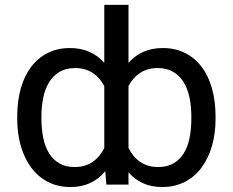

<svg xmlns="http://www.w3.org/2000/svg" viewBox="-20 -747 942 777"><path d="M852.3 -265.6Q852.3 -205.6 837.4 -155Q822.4 -104.4 794.7 -67.6Q767 -30.9 727.1 -10.5Q687.1 9.9 637.1 9.9Q593.8 9.9 559.7 -5.1Q525.6 -20.2 500 -49.7V0H410.5L405.9 -54.3Q380.3 -22.7 345.2 -6.4Q310 9.9 264.9 9.9Q214.8 9.9 174.9 -10.5Q134.9 -30.9 107.2 -67.6Q79.5 -104.4 64.6 -155Q49.7 -205.6 49.7 -265.6V-275.6Q49.7 -338.4 64.3 -389.6Q78.8 -440.7 106.4 -476.9Q133.9 -513.1 173.5 -532.8Q213.1 -552.6 262.8 -552.6Q307.2 -552.6 341.8 -537.3Q376.4 -522 402 -492.5V-727.3H500V-492.5Q525.6 -522 560.2 -537.3Q594.8 -552.6 639.2 -552.6Q688.9 -552.6 728.5 -532.8Q768.1 -513.1 795.6 -476.9Q823.2 -440.7 837.7 -389.6Q852.3 -338.4 852.3 -275.6ZM147.7 -265.6Q147.7 -224.8 155 -189.1Q162.3 -153.4 178.3 -127.3Q194.2 -101.2 219.8 -86.1Q245.4 -71 282 -71Q304.3 -71 322.4 -76.5Q340.6 -82 355.3 -92.2Q370 -102.3 381.6 -116.5Q393.1 -130.7 402 -148.1V-399.1Q393.1 -415.5 381.6 -428.8Q370 -442.1 355.5 -451.7Q340.9 -461.3 323.2 -466.4Q305.4 -471.6 284.1 -471.6Q247.2 -471.6 221.2 -456.3Q195.3 -441.1 179 -414.6Q162.6 -388.1 155.2 -352.5Q147.7 -316.8 147.7 -275.6ZM754.3 -275.6Q754.3 -316.8 746.8 -352.5Q739.3 -388.1 723 -414.6Q706.7 -441.1 680.8 -456.3Q654.8 -471.6 617.9 -471.6Q596.6 -471.6 578.8 -466.4Q561.1 -461.3 546.5 -451.7Q532 -442.1 520.4 -428.8Q508.9 -415.5 500 -399.1V-148.1Q508.9 -130.7 520.4 -116.5Q532 -102.3 546.7 -92.2Q561.4 -82 579.5 -76.5Q597.7 -71 620 -71Q657 -71 682.5 -86.1Q708.1 -101.2 724.1 -127.3Q740.1 -153.4 747.2 -189.1Q754.3 -224.8 754.3 -265.6Z"/></svg>

Font: Fast_Sans-Dotted
Style: Regular
Weight: 400
Version: Version 3.018